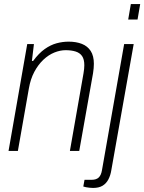

<svg xmlns="http://www.w3.org/2000/svg" viewBox="-20 -743 710 945"><path d="M22 0 114 -526H147L137 -443H143Q171 -481 200 -501.5Q229 -522 258.5 -530Q288 -538 318 -538Q355 -538 383 -527Q411 -516 426.5 -492Q442 -468 442 -429Q442 -419 441 -407.5Q440 -396 438 -383L370 0H324L391 -382Q393 -393 394 -403.5Q395 -414 395 -422Q395 -451 384 -467Q373 -483 352 -489.5Q331 -496 303 -496Q276 -496 247.5 -484.5Q219 -473 193.5 -449Q168 -425 149 -389.5Q130 -354 122 -307L68 0ZM611 -647 624 -723H670L657 -647ZM438 182Q430 182 421 181Q412 180 403.5 178.5Q395 177 390 175L396 142H431Q454 142 466 130.5Q478 119 482 94L591 -526H638L528 94Q524 120 513.5 140Q503 160 485 171Q467 182 438 182Z"/></svg>

Font: Archivo SemiCondensed Thin
Style: Italic
Weight: 250
Width: 4
Italic angle: -10°
Designer: Hector Gatti
Foundry: Omnibus-Type
Version: Version 2.001